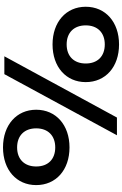

<svg xmlns="http://www.w3.org/2000/svg" viewBox="213 -1012 813 1279"><g transform="rotate(-90 619.5 -372.5)"><path d="M358 0H476L884 -750H765ZM963 14C1112 14 1214 -76 1214 -208C1214 -339 1112 -429 963 -429C813 -429 712 -339 712 -208C712 -76 813 14 963 14ZM277 -316C426 -316 528 -406 528 -538C528 -669 426 -759 277 -759C127 -759 26 -669 26 -538C26 -406 127 -316 277 -316ZM963 -81C884 -81 836 -129 836 -208C836 -286 884 -335 963 -335C1042 -335 1090 -286 1090 -208C1090 -129 1041 -81 963 -81ZM277 -411C198 -411 150 -459 150 -538C150 -616 198 -665 277 -665C356 -665 404 -616 404 -538C404 -459 355 -411 277 -411Z"/></g></svg>

Font: Bounded Med
Style: Regular
Weight: 500
Designer: Vlad Churkin
Version: Version 3.0